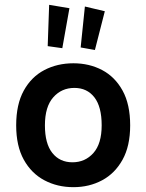

<svg xmlns="http://www.w3.org/2000/svg" viewBox="-20 -761 606 795"><path d="M284 14Q217.5 14 163.8 -14.5Q110 -43 78.5 -99.8Q47 -156.5 47 -242Q47 -329 78.5 -386Q110 -443 163.8 -471Q217.5 -499 284 -499Q349.5 -499 402.8 -471Q456 -443 487.5 -386Q519 -329 519 -242Q519 -156.5 487.5 -99.8Q456 -43 402.8 -14.5Q349.5 14 284 14ZM280 -89Q332.5 -89 366.8 -127.5Q401 -166 401 -242Q401 -319 370.8 -358Q340.5 -397 288 -397Q235 -397 200.5 -358Q166 -319 166 -242Q166 -166 196.8 -127.5Q227.5 -89 280 -89ZM238 -561.5 177.5 -570 183.5 -741 267.5 -727ZM373 -554 314 -564.5 331.5 -734 414 -714.5Z"/></svg>

Font: Karla
Style: Bold
Weight: 700
Designer: Jonathan Pinhorn
Version: Version 2.004; ttfautohint (v1.8.4.7-5d5b);gftools[0.9.33]